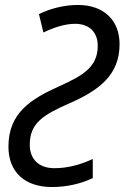

<svg xmlns="http://www.w3.org/2000/svg" viewBox="-20 -744 502 774"><path d="M190 10C250 10 308 -4 354 -26V-103C306 -81 255 -66 199 -66C136 -66 100 -103 100 -160C100 -248 154 -281 261 -328C379 -380 462 -441 462 -566C462 -661 400 -724 294 -724C240 -724 183 -710 137 -687L155 -613C199 -634 242 -648 283 -648C340 -648 374 -614 374 -560C374 -476 319 -441 218 -396C108 -346 14 -291 14 -153C14 -51 79 10 190 10Z"/></svg>

Font: Noto Sans Display SemiCondensed
Style: Italic
Weight: 400
Width: 4
Italic angle: -12°
Designer: Monotype Design Team
Foundry: Monotype Imaging Inc.
Version: Version 1.900